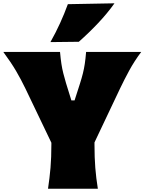

<svg xmlns="http://www.w3.org/2000/svg" viewBox="-28 -1152 885 1172"><path d="M265.1 0Q274.9 -65.4 280.3 -127.7Q285.6 -189.9 285.6 -269.5V-280.8L127 -611.8Q100.1 -667.5 70.1 -718.8Q40 -770 -7.8 -835H338.4Q342.3 -792 346.9 -761.7Q351.6 -731.4 358.4 -704.6Q365.2 -677.7 375 -644.5L407.7 -539.1H427.2L460.4 -642.6Q471.2 -676.8 478 -704.1Q484.9 -731.4 489.5 -762Q494.1 -792.5 497.6 -835H834Q792 -778.8 761.2 -722.2Q730.5 -665.5 705.1 -612.3L548.8 -282.7V-269.5Q548.8 -189.9 553.7 -127.7Q558.6 -65.4 569.3 0ZM279.8 -895Q312.5 -953.1 338.9 -1011Q365.2 -1068.8 386.2 -1126.5L670.9 -1131.8Q627.4 -1070.8 571.5 -1011.5Q515.6 -952.1 453.1 -897Z"/></svg>

Font: Pinar-FD Black
Style: Regular
Weight: 900
Designer: Amin Abedi
Version: Version 3.000